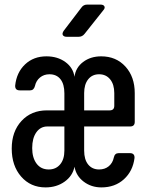

<svg xmlns="http://www.w3.org/2000/svg" viewBox="-20 -805 640 835"><path d="M178 10Q113 10 72 -37Q31 -84 31 -159Q31 -233 73.5 -279Q116 -325 184 -325H260V-399Q260 -439 243 -460.5Q226 -482 195 -482Q171 -482 154 -468Q137 -454 132 -431Q127 -412 111 -412H66Q45 -412 46 -433Q52 -490 89 -525Q126 -560 182 -560Q230 -560 264 -535.5Q298 -511 304 -471Q309 -511 341.5 -535.5Q374 -560 420 -560Q485 -560 525.5 -515.5Q566 -471 566 -400V-275Q566 -255 546 -255H346V-150Q346 -111 363.5 -89.5Q381 -68 411 -68Q436 -68 453 -82Q470 -96 475 -120Q479 -139 496 -139H545Q566 -139 565 -118Q558 -61 519 -25.5Q480 10 421 10Q377 10 344 -15Q311 -40 304 -80Q296 -40 261 -15Q226 10 178 10ZM346 -325H457Q477 -325 477 -345V-400Q477 -438 459 -460Q441 -482 411 -482Q381 -482 363.5 -460Q346 -438 346 -400ZM192 -68Q223 -68 241.5 -90Q260 -112 260 -150V-255H186Q156 -255 138 -229.5Q120 -204 120 -161Q120 -119 139 -93.5Q158 -68 192 -68ZM270 -645Q258 -645 253.5 -652Q249 -659 257 -671L334 -772Q343 -785 359 -785H417Q430 -785 434 -777.5Q438 -770 429 -760L348 -658Q338 -645 322 -645Z"/></svg>

Font: Pitagon Sans Mono Medium
Style: Regular
Weight: 500
Monospace: yes
Designer: Travis Tran
Foundry: Pitagon
Version: Version 1.001; ttfautohint (v1.8.4.7-5d5b);gftools[0.9.26]